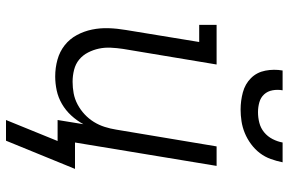

<svg xmlns="http://www.w3.org/2000/svg" viewBox="-181 -609 962 640"><g transform="rotate(90 300.0 -289.0)"><path d="M345 -610Q316 -610 288 -617.5Q260 -625 240.5 -644.5Q221 -664 215.5 -692.5Q210 -721 215 -750H281Q278 -733 281 -716.5Q284 -700 294.5 -688.5Q305 -677 321 -672.5Q337 -668 354 -668Q372 -668 389.5 -672.5Q407 -677 421 -688.5Q435 -700 443.5 -716.5Q452 -733 455 -750H521Q517 -730 510 -710.5Q503 -691 490.5 -674.5Q478 -658 460.5 -645Q443 -632 423.5 -624Q404 -616 384 -613Q364 -610 345 -610ZM380 172 450 0H380L394 -86Q382 -64 365 -45.5Q348 -27 326.5 -14.5Q305 -2 281.5 3Q258 8 235 8Q206 8 179 0.5Q152 -7 131 -23.5Q110 -40 97 -64Q84 -88 78.5 -115Q73 -142 74 -170.5Q75 -199 80 -228L120 -472H63V-530H195L143 -218Q140 -198 139 -177.5Q138 -157 142 -138Q146 -119 155 -101.5Q164 -84 178.5 -72Q193 -60 212.5 -55Q232 -50 252 -50Q252 -50 252.5 -50Q253 -50 253 -50Q272 -50 291 -53.5Q310 -57 328 -66.5Q346 -76 361 -90Q376 -104 386.5 -121Q397 -138 403 -157Q409 -176 412 -195L468 -530H533L455 -58H543L449 172Z"/></g></svg>

Font: Iosevka Curly Slab LtEx
Style: Italic
Weight: 300
Width: 7
Italic angle: -9°
Monospace: yes
Designer: Belleve Invis
Foundry: Belleve Invis
Version: Version 11.1.0; ttfautohint (v1.8.3)